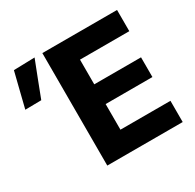

<svg xmlns="http://www.w3.org/2000/svg" viewBox="-261 -884 1072 1054"><g transform="rotate(-30 275.5 -357.0)"><path d="M130 0V-713H603.5V-578.5H291V-422H587.5V-297H291V-134.5H608V0ZM-106.5 -490.5Q-93 -545.5 -79.2 -600.8Q-65.5 -656 -52 -710L81 -713.5Q59 -656.5 37.5 -601.5Q16 -546 -4.5 -492Z"/></g></svg>

Font: Heraclito
Style: Bold
Weight: 700
Designer: Kostas Bartsokas (font) & Cristiano Sobral (main changes)
Foundry: Kostas Bartsokas (font) & Cristiano Sobral (main changes)
Version: Version 1.00;July 8, 2020;FontCreator 13.0.0.2655 64-bit